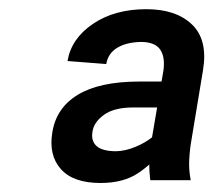

<svg xmlns="http://www.w3.org/2000/svg" viewBox="-20 -742 494 424"><path d="M312.7 -420.9 341 -586.9Q344.9 -616.5 333.6 -632.7Q322.4 -648.9 292.4 -649.4Q259.6 -648.9 239.2 -636.7Q218.8 -624.5 214.6 -600.6L129.1 -607.2Q137.4 -656.9 185.3 -689.3Q233.1 -721.7 303.1 -721.7Q369.1 -721.7 404.2 -687.7Q439.4 -653.8 428.3 -586.9L402.9 -433.6Q399.1 -412.3 397.9 -389.8Q396.6 -367.4 401.2 -344.1H311.9Q309.7 -360.6 309.5 -380.4Q309.3 -400.2 312.7 -420.9ZM358.8 -561.9 348.4 -504.7H276Q232.6 -505 209.9 -488.6Q187.1 -472.3 184.2 -451Q180.8 -431.3 192.9 -419.8Q205.1 -408.3 235.7 -408Q256.1 -408.3 278.4 -417.4Q300.7 -426.5 316.9 -439.6Q333.1 -452.6 334.4 -464.8V-406.6Q318.8 -382.8 286.1 -360.4Q253.4 -337.9 202 -337.9Q141.9 -337.9 114.6 -368.4Q87.2 -398.9 95.5 -449.2Q103.8 -503.4 151.5 -532.5Q199.1 -561.6 285.7 -561.9Z"/></svg>

Font: Inter Tight
Style: Italic
Weight: 400
Italic angle: -9.39999°
Designer: Rasmus Andersson
Foundry: rsms
Version: Version 3.002